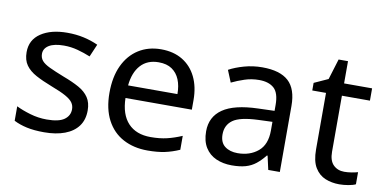

<svg xmlns="http://www.w3.org/2000/svg" viewBox="-66 -848 2098 1046"><g transform="rotate(10 982.5 -324.5)"><path d="M434 -148Q434 -96 408 -61Q382 -26 334 -8Q286 10 220 10Q164 10 123.5 1Q83 -8 52 -24V-104Q84 -88 129.5 -74.5Q175 -61 222 -61Q289 -61 319 -82.5Q349 -104 349 -140Q349 -160 338 -176Q327 -192 298.5 -208Q270 -224 217 -244Q165 -264 128 -284Q91 -304 71 -332Q51 -360 51 -404Q51 -472 106.5 -509Q162 -546 252 -546Q301 -546 343.5 -536.5Q386 -527 423 -510L393 -440Q359 -454 322 -464Q285 -474 246 -474Q192 -474 163.5 -456.5Q135 -439 135 -409Q135 -387 148 -371.5Q161 -356 191.5 -341.5Q222 -327 273 -307Q324 -288 360 -268Q396 -248 415 -219.5Q434 -191 434 -148Z M771 -546Q840 -546 889.5 -516Q939 -486 965.5 -431.5Q992 -377 992 -304V-251H625Q627 -160 671.5 -112.5Q716 -65 796 -65Q847 -65 886.5 -74.5Q926 -84 968 -102V-25Q927 -7 887 1.5Q847 10 792 10Q716 10 657.5 -21Q599 -52 566.5 -113.5Q534 -175 534 -264Q534 -352 563.5 -415Q593 -478 646.5 -512Q700 -546 771 -546ZM770 -474Q707 -474 670.5 -433.5Q634 -393 627 -321H900Q900 -367 886 -401Q872 -435 843.5 -454.5Q815 -474 770 -474Z M1331 -545Q1429 -545 1476 -502Q1523 -459 1523 -365V0H1459L1442 -76H1438Q1415 -47 1390.5 -27.5Q1366 -8 1334.5 1Q1303 10 1258 10Q1210 10 1171.5 -7Q1133 -24 1111 -59.5Q1089 -95 1089 -149Q1089 -229 1152 -272.5Q1215 -316 1346 -320L1437 -323V-355Q1437 -422 1408 -448Q1379 -474 1326 -474Q1284 -474 1246 -461.5Q1208 -449 1175 -433L1148 -499Q1183 -518 1231 -531.5Q1279 -545 1331 -545ZM1357 -259Q1257 -255 1218.5 -227Q1180 -199 1180 -148Q1180 -103 1207.5 -82Q1235 -61 1278 -61Q1346 -61 1391 -98.5Q1436 -136 1436 -214V-262Z M1868 -62Q1888 -62 1909 -65.5Q1930 -69 1943 -73V-6Q1929 1 1903 5.5Q1877 10 1853 10Q1811 10 1775.5 -4.5Q1740 -19 1718 -55Q1696 -91 1696 -156V-468H1620V-510L1697 -545L1732 -659H1784V-536H1939V-468H1784V-158Q1784 -109 1807.5 -85.5Q1831 -62 1868 -62Z"/></g></svg>

Font: Noto Sans Gujarati
Style: Regular
Weight: 400
Designer: Jelle Bosma - Monotype Design Team, Universal Thirst
Foundry: Monotype Imaging Inc.
Version: Version 2.102